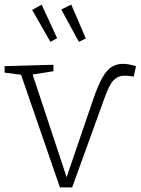

<svg xmlns="http://www.w3.org/2000/svg" viewBox="-25 -808 608 830"><path d="M563 -522 553 -477Q542 -479 532.5 -480Q523 -481 514 -481Q486 -481 466.5 -461.5Q447 -442 426 -382L287 2H234L66 -485L-5 -494V-522L206 -528V-500L116 -486L263 -42L375 -370Q404 -458 432.5 -495Q461 -532 507 -532Q530 -532 563 -522ZM193 -627 114 -765 155 -788 222 -643ZM316 -627 240 -767 283 -788 346 -642Z"/></svg>

Font: Bitter Light
Style: Regular
Weight: 300
Designer: Sol Matas, and Bitter project Authors
Foundry: Sol Matas
Version: Version 2.001